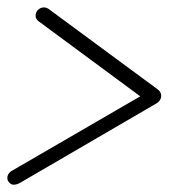

<svg xmlns="http://www.w3.org/2000/svg" viewBox="-20 -507 488 524"><path d="M17.1 -2.9Q10.7 -2.9 5.4 -8.5Q0 -14.2 0 -21Q0 -34.7 16.1 -43L362.8 -244.1L85 -449.2Q77.1 -455.6 77.1 -463.9Q77.1 -473.6 84 -480.2Q90.8 -486.8 100.1 -486.8Q107.9 -486.8 116.2 -480L410.2 -263.2Q419.9 -255.9 419.9 -246.1Q419.9 -231.9 405.8 -224.1L36.1 -8.8Q26.4 -2.9 17.1 -2.9Z"/></svg>

Font: Comic Neue Light
Style: Italic
Weight: 300
Italic angle: -12°
Designer: Craig Rozynski
Foundry: Craig Rozynski
Version: Version 2.003;hotconv 1.0.109;makeotfexe 2.5.65596